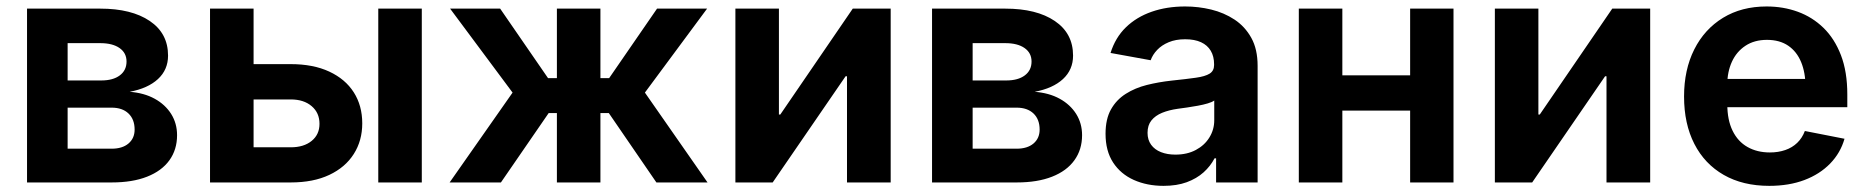

<svg xmlns="http://www.w3.org/2000/svg" viewBox="-20 -573 5861 603"><path d="M64.9 0V-545.9H294.9Q393.1 -545.9 450.4 -507.1Q507.8 -468.3 507.8 -398.4Q507.8 -354 476.1 -324.7Q444.3 -295.4 387.2 -284.7Q432.6 -281.2 465.8 -262.9Q499 -244.6 517.6 -215.1Q536.1 -185.5 536.1 -148.4Q536.1 -103 512 -69.6Q487.8 -36.1 441.9 -18.1Q396 0 330.6 0ZM192.4 -106H330.6Q364.3 -106 383.5 -122.3Q402.8 -138.7 402.8 -166Q402.8 -198.2 383.5 -216.6Q364.3 -234.9 330.6 -234.9H192.4ZM192.4 -320.3H297.9Q335 -320.3 356.2 -336.2Q377.4 -352.1 377.4 -379.9Q377.4 -406.7 355.5 -422.1Q333.5 -437.5 294.9 -437.5H192.4Z M731.4 -371.6H893.1Q963.9 -371.6 1014.2 -348.1Q1064.5 -324.7 1091.1 -283Q1117.7 -241.2 1117.7 -185.5Q1117.7 -131.3 1091.1 -89.4Q1064.5 -47.4 1014.2 -23.7Q963.9 0 893.1 0H639.6V-545.9H776.4V-110.4H893.1Q934.1 -110.4 958.7 -130.4Q983.4 -150.4 983.4 -184.1Q983.4 -218.8 958.7 -239.7Q934.1 -260.7 893.1 -260.7H731.4ZM1168 0V-545.9H1304.7V0Z M1392.1 0 1589.8 -282.2 1393.6 -545.9H1550.8L1701.2 -327.6H1729V-545.9H1865.7V-327.6H1893.1L2043.5 -545.9H2200.7L2005.4 -282.2L2202.1 0H2041.5L1892.1 -217.8H1865.7V0H1729V-217.8H1703.1L1553.2 0Z M2777.3 0H2640.1V-333.5H2635.7L2406.7 0H2289.6V-545.9H2426.3V-213.4H2430.7L2658.2 -545.9H2777.3Z M2907.2 0V-545.9H3137.2Q3235.4 -545.9 3292.7 -507.1Q3350.1 -468.3 3350.1 -398.4Q3350.1 -354 3318.4 -324.7Q3286.6 -295.4 3229.5 -284.7Q3274.9 -281.2 3308.1 -262.9Q3341.3 -244.6 3359.9 -215.1Q3378.4 -185.5 3378.4 -148.4Q3378.4 -103 3354.2 -69.6Q3330.1 -36.1 3284.2 -18.1Q3238.3 0 3172.9 0ZM3034.7 -106H3172.9Q3206.5 -106 3225.8 -122.3Q3245.1 -138.7 3245.1 -166Q3245.1 -198.2 3225.8 -216.6Q3206.5 -234.9 3172.9 -234.9H3034.7ZM3034.7 -320.3H3140.1Q3177.2 -320.3 3198.5 -336.2Q3219.7 -352.1 3219.7 -379.9Q3219.7 -406.7 3197.8 -422.1Q3175.8 -437.5 3137.2 -437.5H3034.7Z M3634.3 10.7Q3582.5 10.7 3541 -7.8Q3499.5 -26.4 3475.8 -62.7Q3452.1 -99.1 3452.1 -152.8Q3452.1 -199.2 3469.2 -229.5Q3486.3 -259.8 3515.6 -278.3Q3544.9 -296.9 3582 -306.2Q3619.1 -315.4 3659.2 -319.8Q3706.5 -324.7 3735.8 -328.9Q3765.1 -333 3779.1 -341.8Q3793 -350.6 3793 -368.7V-371.1Q3793 -396 3782.5 -413.6Q3772 -431.2 3752 -440.4Q3731.9 -449.7 3702.1 -449.7Q3672.4 -449.7 3650.4 -440.4Q3628.4 -431.2 3614.3 -416.3Q3600.1 -401.4 3593.8 -383.8L3467.8 -406.7Q3482.9 -455.1 3516.1 -487.3Q3549.3 -519.5 3596.9 -536.1Q3644.5 -552.7 3702.1 -552.7Q3743.7 -552.7 3783.9 -543Q3824.2 -533.2 3857.2 -511.5Q3890.1 -489.7 3909.9 -454.1Q3929.7 -418.5 3929.7 -366.2V0H3799.3V-75.7H3794.4Q3781.7 -51.3 3760 -31.7Q3738.3 -12.2 3707 -0.7Q3675.8 10.7 3634.3 10.7ZM3671.4 -87.4Q3708.5 -87.4 3735.8 -102.1Q3763.2 -116.7 3778.3 -141.4Q3793.5 -166 3793.5 -195.3V-257.3Q3787.1 -252.4 3773.2 -248.3Q3759.3 -244.1 3742.2 -241Q3725.1 -237.8 3708.3 -235.4Q3691.4 -232.9 3679.2 -231.4Q3651.4 -227.5 3629.9 -218.8Q3608.4 -210 3596.2 -194.8Q3584 -179.7 3584 -155.8Q3584 -133.8 3595.2 -118.4Q3606.4 -103 3626.2 -95.2Q3646 -87.4 3671.4 -87.4Z M4445.8 -336.4V-225.6H4158.2V-336.4ZM4195.8 -545.9V0H4059.1V-545.9ZM4544.9 -545.9V0H4408.7V-545.9Z M5162.6 0H5025.4V-333.5H5021L4792 0H4674.8V-545.9H4811.5V-213.4H4815.9L5043.5 -545.9H5162.6Z M5536.6 10.7Q5453.6 10.7 5393.6 -23.7Q5333.5 -58.1 5301.3 -121.1Q5269 -184.1 5269 -270Q5269 -354 5301 -417.7Q5333 -481.4 5391.4 -517.1Q5449.7 -552.7 5528.3 -552.7Q5580.6 -552.7 5626.2 -536.1Q5671.9 -519.5 5706.8 -485.6Q5741.7 -451.7 5761.7 -399.7Q5781.7 -347.7 5781.7 -276.4V-236.3H5329.1V-325.2H5714.4L5650.4 -300.3Q5650.4 -344.7 5636.7 -377.9Q5623 -411.1 5596.2 -429.4Q5569.3 -447.8 5529.3 -447.8Q5489.7 -447.8 5461.7 -429.2Q5433.6 -410.6 5419.2 -378.9Q5404.8 -347.2 5404.8 -308.1V-245.6Q5404.8 -196.3 5421.4 -162.4Q5438 -128.4 5468.3 -111.3Q5498.5 -94.2 5538.6 -94.2Q5564.9 -94.2 5586.9 -101.8Q5608.9 -109.4 5624.5 -124.5Q5640.1 -139.6 5648.4 -161.6L5772.9 -137.2Q5760.3 -92.8 5727.8 -59.3Q5695.3 -25.9 5647 -7.6Q5598.6 10.7 5536.6 10.7Z"/></svg>

Font: Inter Cardless
Style: Bold
Weight: 700
Designer: Rasmus Andersson
Foundry: rsms
Version: Version 4.001;git-9221beed3